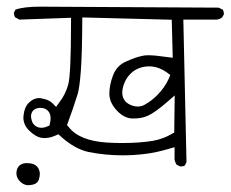

<svg xmlns="http://www.w3.org/2000/svg" viewBox="-20 -564 679 565"><path d="M101.6 -188Q88.9 -188 81.1 -196.3Q74.7 -202.1 72.8 -211.9Q71.3 -217.3 71.3 -221.7Q71.3 -232.4 78.1 -239.3Q85.9 -246.6 98.6 -246.6Q112.3 -246.6 120.6 -238.5Q128.9 -230.5 128.9 -215.8Q128.9 -209 127 -201.2L125.5 -194.3L118.7 -191.9Q110.8 -188 101.6 -188ZM337.4 -143.1Q319.3 -143.1 294.4 -144.5Q212.9 -149.9 182.1 -190.4L177.2 -195.8Q195.3 -244.6 208.5 -287.1Q213.9 -304.7 217.8 -354Q221.7 -403.3 222.2 -512.7L485.4 -505.9L488.3 -394L472.7 -396Q436.5 -401.4 416 -401.4Q406.2 -401.4 400.4 -399.9Q380.9 -396.5 350.6 -382.8Q323.7 -371.1 312.7 -342.5Q301.8 -314 301.8 -288.1Q301.8 -260.7 326.7 -235.8Q346.2 -216.3 369.1 -215.3Q371.6 -215.3 373.5 -215.3Q397.5 -215.3 415.5 -223.6Q436 -232.9 471.7 -263.7L494.1 -283.2L492.7 -173.8L486.3 -170.4Q460.9 -155.3 431.6 -149.9Q392.6 -143.1 337.4 -143.1ZM512.7 -74.2Q519.5 -74.2 523.9 -77.1L528.8 -86.9L519.5 -506.3H619.1Q627 -507.8 633.3 -512.2L638.7 -521.5Q638.7 -522.5 638.7 -523.4Q638.7 -530.8 635.3 -535.6L623.5 -541.5L98.1 -544.4Q49.8 -544.4 25.4 -535.6Q21 -526.9 21 -526.9Q21 -518.6 24.4 -513.2L37.1 -506.3L189 -511.7V-498Q189 -344.7 180.7 -314.9Q172.4 -285.2 153.8 -261.7L145 -249.5L134.3 -260.3Q123.5 -271 102.5 -274.4Q99.1 -275.4 95.2 -275.4Q78.6 -275.4 64.9 -261.7Q51.3 -248 49.3 -224.1Q48.8 -221.2 48.8 -218.3Q48.8 -196.3 65.9 -179.7Q85.9 -160.2 104 -158.2Q107.4 -157.7 110.8 -157.7Q127 -157.7 144 -165.5L151.9 -168.9L158.2 -163.1Q199.7 -125.5 240.7 -116.7Q290 -106.9 340.3 -106.9Q374.5 -106.9 407.5 -111.1Q440.4 -115.2 476.6 -126L493.7 -130.9V-94.7Q495.1 -86.4 500 -79.1L510.3 -74.2Q511.7 -74.2 512.7 -74.2ZM97.2 -52.2Q97.2 -63 90.8 -71.8Q81.5 -84 59.1 -84Q44.4 -84 36.6 -76.2Q28.3 -67.9 28.3 -54.2Q28.3 -40.5 39.1 -29.8Q49.3 -20 61 -19Q81.1 -19 89.4 -27.3Q92.3 -30.3 94.2 -35.2Q97.2 -44.9 97.2 -52.2ZM409.7 -258.3 410.6 -259.3Q410.2 -258.8 409.7 -258.3ZM385.7 -250.5Q375 -250.5 363.8 -255.4Q339.8 -266.1 339.8 -292Q339.8 -296.9 340.8 -302.2Q346.2 -329.6 365 -347.9Q383.8 -366.2 413.6 -368.7Q416.5 -368.7 419.4 -368.7Q446.3 -368.7 472.7 -349.6L481 -343.3L477.1 -333.5Q465.3 -306.6 441.9 -283.2Q426.8 -268.1 409.7 -258.3Q398.9 -250.5 385.7 -250.5Z"/></svg>

Font: NaikaiFont
Style: ExtraLight
Weight: 200
Version: Version 1.89